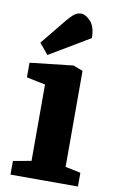

<svg xmlns="http://www.w3.org/2000/svg" viewBox="-85 -782 492 827"><g transform="rotate(10 161.5 -368.0)"><path d="M22 0V-60L101 -74V-408L19 -425V-489L208 -510L250 -494V-74L317 -60V0ZM89 -535 50 -582 142 -695Q153 -709 167.5 -722Q182 -735 200 -736Q220 -737 242.5 -713.5Q265 -690 265 -640Z"/></g></svg>

Font: Faustina ExtraBold
Style: Regular
Weight: 800
Designer: Alfonso Garcia
Foundry: http://www.omnibus-type.com
Version: Version 1.200